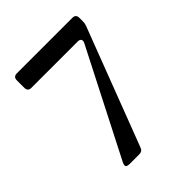

<svg xmlns="http://www.w3.org/2000/svg" viewBox="-208 -868 1001 1001"><g transform="rotate(-45 292.5 -368.0)"><path d="M144 1C148 5 156 7 168 7H237C251 7 261 1 266 -13L513 -660C517 -670 519 -680 519 -691V-718C519 -734 510 -743 494 -743H83C67 -743 58 -734 58 -718V-661C58 -645 67 -636 83 -636H426C445 -636 453 -624 444 -606L147 -25C140 -11 140 -3 144 1Z"/></g></svg>

Font: 寒蝉锦书宋Pro Soft
Style: Regular
Weight: 700
Designer: 寒蝉锦书宋{Warren} 思源宋体{Ryoko NISHIZUKA 西塚涼子 (kana & ideographs); Frank Grießhammer (Latin, Greek & Cyrillic); Wenlong ZHANG 
Foundry: Adobe & ChillType
Version: Version 2.000;Glyphs 3.1.1 (3135)